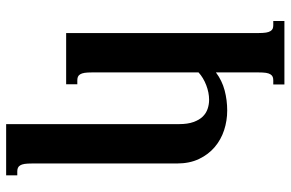

<svg xmlns="http://www.w3.org/2000/svg" viewBox="-182 -574 955 631"><g transform="rotate(-90 295.5 -258.5)"><path d="M373 -26.4Q346.2 -6.3 314.2 2.2Q282.2 10.7 247.6 10.7Q214.4 10.7 183.1 0.5Q151.9 -9.8 127.7 -30.3Q103.5 -50.8 88.6 -81.8Q73.7 -112.8 73.7 -154.8V-630.9Q73.7 -646 72.3 -655.3Q70.8 -664.6 67.4 -669.9Q64 -675.3 59.1 -677.2Q54.2 -679.2 47.9 -679.2H34.7V-715.8H203.1V-147.5Q203.1 -119.1 210 -100.1Q216.8 -81.1 227.8 -69.8Q238.8 -58.6 253.2 -53.7Q267.6 -48.8 283.2 -48.8Q306.6 -48.8 331.3 -58.3Q356 -67.9 373 -83.5V-433.6Q373 -448.7 371.6 -458Q370.1 -467.3 366.7 -472.7Q363.3 -478 358.4 -480Q353.5 -481.9 347.2 -481.9H334V-518.6H502.4V113.8Q502.4 128.9 503.9 138.2Q505.4 147.5 508.8 152.8Q512.2 158.2 516.8 160.2Q521.5 162.1 528.3 162.1H542V198.7H333.5V162.1H347.2Q353.5 162.1 358.4 160.2Q363.3 158.2 366.7 152.8Q370.1 147.5 371.6 138.2Q373 128.9 373 113.8Z"/></g></svg>

Font: Arian AMU Serif
Style: Bold
Weight: 700
Designer: Ruben Hakobyan (Tarumian)
Foundry: Ruben Hakobyan (Tarumian)
Version: Version 1.002